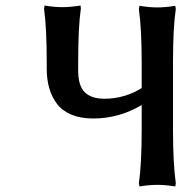

<svg xmlns="http://www.w3.org/2000/svg" viewBox="-20 -671 674 698"><path d="M264.2 -442.9V-415Q264.2 -359.4 288.1 -335.7Q312 -312 359.9 -312Q436 -312 502 -355L495.1 -351.1V-441.9Q495.1 -564.5 484.9 -638.2L486.8 -649.9Q522.9 -644 551.8 -644Q581.1 -644 617.2 -649.9L619.1 -638.2Q608.9 -570.3 608.9 -441.9V-201.2Q608.9 -78.6 619.1 -4.9L617.2 6.8Q581.1 1 551.8 1Q522.5 1 486.8 6.8L484.9 -4.9Q495.1 -74.7 495.1 -201.2V-289.1Q412.6 -240.2 318.8 -240.2Q273.9 -240.2 240.5 -253.9Q207 -267.6 187.7 -292.7Q168.5 -317.9 159.2 -349.9Q149.9 -381.8 149.9 -420.9V-442.9Q149.9 -568.8 140.1 -639.2L142.1 -650.9Q176.3 -645 207 -645Q221.7 -645 238.3 -646.5Q254.9 -647.9 263.7 -649.4L272.9 -650.9L273.9 -639.2Q264.2 -574.2 264.2 -442.9Z"/></svg>

Font: Linear Smooth
Style: Bold
Weight: 700
Designer: Philipp H. Poll, Flanker
Foundry: Philipp H. Poll, reworked by Flanker
Version: Version 1.061 | FøM Fix